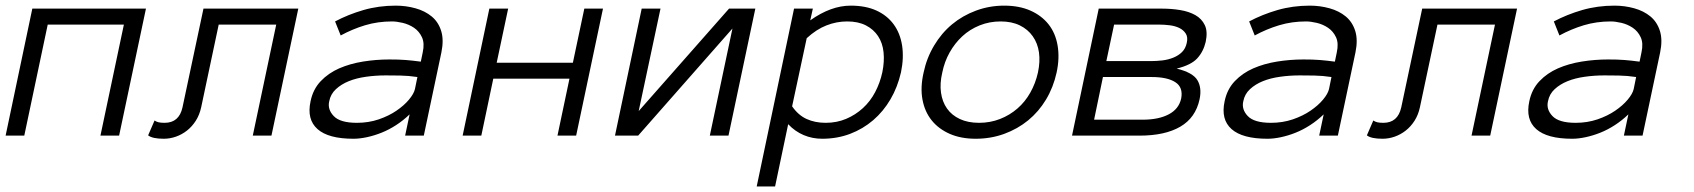

<svg xmlns="http://www.w3.org/2000/svg" viewBox="-44 -486 6069 688"><path d="M382.8 0H315.9L399.9 -397.9H127L43 0H-23.9L71.8 -455.1H479Z M1024.9 -455.1 928.7 0H861.8L945.8 -397.9H739.7L676.8 -101.1Q670.9 -74.2 657.5 -53.2Q644 -32.2 626 -18.1Q607.9 -3.9 586.4 3.7Q564.9 11.2 543 11.2Q502 11.2 486.8 -1L509.8 -54.2Q516.1 -49.8 523.9 -47.9Q531.7 -45.9 545.9 -45.9Q597.7 -45.9 609.9 -101.1L685.1 -455.1Z M1068.8 -123Q1077.6 -166 1105.2 -195.1Q1132.8 -224.1 1171.4 -241Q1210 -257.8 1256.8 -265.4Q1303.7 -272.9 1350.6 -272.9Q1368.7 -272.9 1382.8 -272.5Q1397 -272 1409.9 -271Q1422.9 -270 1435.3 -268.6Q1447.8 -267.1 1463.9 -265.1L1470.7 -297.9Q1478 -331.1 1468 -352.5Q1458 -374 1439.5 -386.5Q1420.9 -398.9 1398.9 -404.1Q1377 -409.2 1360.8 -409.2Q1309.6 -409.2 1264.2 -395.5Q1218.8 -381.8 1176.8 -358.9L1156.7 -409.2Q1203.6 -434.1 1258.3 -450Q1313 -465.8 1374 -465.8Q1410.6 -465.8 1444.8 -456.3Q1479 -446.8 1502.9 -427Q1526.9 -407.2 1536.9 -375Q1546.9 -342.8 1537.6 -297.9L1474.6 0H1407.7L1423.8 -76.2Q1400.9 -54.2 1375.2 -37.6Q1349.6 -21 1323.2 -10.5Q1296.9 0 1270.8 5.6Q1244.6 11.2 1222.7 11.2Q1132.8 11.2 1093.8 -23.4Q1054.7 -58.1 1068.8 -123ZM1234.9 -45.9Q1276.9 -45.9 1313.2 -58.3Q1349.6 -70.8 1376.7 -89.4Q1403.8 -107.9 1421.4 -128.9Q1439 -149.9 1442.9 -167L1451.7 -210Q1419.9 -214.8 1389.9 -215.3Q1359.9 -215.8 1337.9 -215.8Q1301.8 -215.8 1267.3 -210.9Q1232.9 -206.1 1205.8 -195.1Q1178.7 -184.1 1159.7 -166.5Q1140.6 -148.9 1135.7 -123Q1128.9 -94.2 1151.9 -70.1Q1174.8 -45.9 1234.9 -45.9Z M2020.5 0H1953.6L1996.6 -204.1H1723.6L1680.7 0H1613.8L1709.5 -455.1H1776.9L1735.8 -261.2H2008.8L2049.8 -455.1H2116.7Z M2255.4 -455.1H2322.8L2244.6 -87.9L2568.4 -455.1H2662.6L2566.4 0H2499.5L2580.6 -383.8L2242.7 0H2159.7Z M3184.6 -227.1Q3172.4 -173.8 3147 -130.4Q3121.6 -86.9 3085 -55.4Q3048.3 -23.9 3002 -6.3Q2955.6 11.2 2902.3 11.2Q2866.7 11.2 2835.7 -2Q2804.7 -15.1 2780.3 -41L2733.4 182.1H2667.5L2801.3 -455.1H2868.7L2859.4 -413.1Q2933.6 -465.8 3004.4 -465.8Q3057.6 -465.8 3095.9 -448.5Q3134.3 -431.2 3158 -399.2Q3181.6 -367.2 3188.5 -323Q3195.3 -278.8 3184.6 -227.1ZM3117.7 -227.1Q3125.5 -265.1 3122.1 -298.6Q3118.7 -332 3102.5 -356.4Q3086.4 -380.9 3058.8 -395Q3031.2 -409.2 2991.7 -409.2Q2953.6 -409.2 2917.5 -395Q2881.3 -380.9 2846.7 -349.1L2794.4 -105Q2816.4 -73.2 2846.4 -59.6Q2876.5 -45.9 2914.6 -45.9Q2954.6 -45.9 2988 -60.1Q3021.5 -74.2 3048.1 -98.6Q3074.7 -123 3092 -156Q3109.4 -189 3117.7 -227.1Z M3742.2 -226.1Q3730.5 -172.9 3704.3 -129.4Q3678.2 -85.9 3640.4 -54.9Q3602.5 -23.9 3554.4 -6.3Q3506.3 11.2 3452.1 11.2Q3399.4 11.2 3359.4 -6.3Q3319.3 -23.9 3294.4 -54.9Q3269.5 -85.9 3261.5 -129.4Q3253.4 -172.9 3265.6 -226.1Q3276.4 -277.8 3303 -322.5Q3329.6 -367.2 3367.4 -398.7Q3405.3 -430.2 3453.4 -448Q3501.5 -465.8 3554.2 -465.8Q3608.4 -465.8 3648.4 -448Q3688.5 -430.2 3713.4 -398.7Q3738.3 -367.2 3745.8 -322.5Q3753.4 -277.8 3742.2 -226.1ZM3675.3 -226.1Q3683.6 -265.1 3679 -298.1Q3674.3 -331.1 3656.7 -356Q3639.2 -380.9 3610.4 -395Q3581.5 -409.2 3541.5 -409.2Q3501.5 -409.2 3466.3 -395Q3431.2 -380.9 3404.3 -356Q3377.4 -331.1 3358.9 -298.1Q3340.3 -265.1 3332.5 -226.1Q3323.2 -187 3327.9 -154.1Q3332.5 -121.1 3349.4 -97.2Q3366.2 -73.2 3395.3 -59.6Q3424.3 -45.9 3464.4 -45.9Q3504.4 -45.9 3539.3 -59.6Q3574.2 -73.2 3601.8 -97.2Q3629.4 -121.1 3647.9 -154.1Q3666.5 -187 3675.3 -226.1Z M4254.4 -129.9Q4240.2 -64 4185.3 -32Q4130.4 0 4039.1 0H3797.4L3893.1 -455.1H4120.1Q4153.3 -455.1 4184.8 -450Q4216.3 -444.8 4239.3 -431.9Q4262.2 -418.9 4273.2 -396Q4284.2 -373 4276.4 -335.9Q4268.1 -300.8 4246.1 -276.9Q4224.1 -252.9 4172.4 -240.2Q4230.5 -226.1 4246.8 -198.5Q4263.2 -170.9 4254.4 -129.9ZM4208.5 -332Q4213.4 -353 4204.8 -366Q4196.3 -378.9 4181.4 -386Q4166.5 -393.1 4147 -395.5Q4127.4 -397.9 4108.4 -397.9H3948.2L3920.4 -267.1H4080.1Q4100.1 -267.1 4121.1 -269.5Q4142.1 -272 4160.6 -279.5Q4179.2 -287.1 4191.7 -299.6Q4204.1 -312 4208.5 -332ZM4188.5 -132.8Q4196.3 -172.9 4167.7 -191.4Q4139.2 -210 4082.5 -210H3908.2L3876.5 -57.1H4050.3Q4107.4 -57.1 4143.8 -76.2Q4180.2 -95.2 4188.5 -132.8Z M4344.2 -123Q4353 -166 4380.6 -195.1Q4408.2 -224.1 4446.8 -241Q4485.4 -257.8 4532.2 -265.4Q4579.1 -272.9 4626 -272.9Q4644 -272.9 4658.2 -272.5Q4672.4 -272 4685.3 -271Q4698.2 -270 4710.7 -268.6Q4723.1 -267.1 4739.3 -265.1L4746.1 -297.9Q4753.4 -331.1 4743.4 -352.5Q4733.4 -374 4714.8 -386.5Q4696.3 -398.9 4674.3 -404.1Q4652.3 -409.2 4636.2 -409.2Q4585 -409.2 4539.6 -395.5Q4494.1 -381.8 4452.1 -358.9L4432.1 -409.2Q4479 -434.1 4533.7 -450Q4588.4 -465.8 4649.4 -465.8Q4686 -465.8 4720.2 -456.3Q4754.4 -446.8 4778.3 -427Q4802.2 -407.2 4812.3 -375Q4822.3 -342.8 4813 -297.9L4750 0H4683.1L4699.2 -76.2Q4676.3 -54.2 4650.6 -37.6Q4625 -21 4598.6 -10.5Q4572.3 0 4546.1 5.6Q4520 11.2 4498 11.2Q4408.2 11.2 4369.1 -23.4Q4330.1 -58.1 4344.2 -123ZM4510.3 -45.9Q4552.2 -45.9 4588.6 -58.3Q4625 -70.8 4652.1 -89.4Q4679.2 -107.9 4696.8 -128.9Q4714.4 -149.9 4718.3 -167L4727.1 -210Q4695.3 -214.8 4665.3 -215.3Q4635.3 -215.8 4613.3 -215.8Q4577.1 -215.8 4542.7 -210.9Q4508.3 -206.1 4481.2 -195.1Q4454.1 -184.1 4435.1 -166.5Q4416 -148.9 4411.1 -123Q4404.3 -94.2 4427.2 -70.1Q4450.2 -45.9 4510.3 -45.9Z M5392.1 -455.1 5295.9 0H5229L5313 -397.9H5106.9L5043.9 -101.1Q5038.1 -74.2 5024.7 -53.2Q5011.2 -32.2 4993.2 -18.1Q4975.1 -3.9 4953.6 3.7Q4932.1 11.2 4910.2 11.2Q4869.1 11.2 4854 -1L4877 -54.2Q4883.3 -49.8 4891.1 -47.9Q4898.9 -45.9 4913.1 -45.9Q4964.8 -45.9 4977.1 -101.1L5052.2 -455.1Z M5436 -123Q5444.8 -166 5472.4 -195.1Q5500 -224.1 5538.6 -241Q5577.1 -257.8 5624 -265.4Q5670.9 -272.9 5717.8 -272.9Q5735.8 -272.9 5750 -272.5Q5764.2 -272 5777.1 -271Q5790 -270 5802.5 -268.6Q5814.9 -267.1 5831.1 -265.1L5837.9 -297.9Q5845.2 -331.1 5835.2 -352.5Q5825.2 -374 5806.6 -386.5Q5788.1 -398.9 5766.1 -404.1Q5744.1 -409.2 5728 -409.2Q5676.8 -409.2 5631.3 -395.5Q5585.9 -381.8 5543.9 -358.9L5523.9 -409.2Q5570.8 -434.1 5625.5 -450Q5680.2 -465.8 5741.2 -465.8Q5777.8 -465.8 5812 -456.3Q5846.2 -446.8 5870.1 -427Q5894 -407.2 5904.1 -375Q5914.1 -342.8 5904.8 -297.9L5841.8 0H5774.9L5791 -76.2Q5768.1 -54.2 5742.4 -37.6Q5716.8 -21 5690.4 -10.5Q5664.1 0 5637.9 5.6Q5611.8 11.2 5589.8 11.2Q5500 11.2 5460.9 -23.4Q5421.9 -58.1 5436 -123ZM5602.1 -45.9Q5644 -45.9 5680.4 -58.3Q5716.8 -70.8 5743.9 -89.4Q5771 -107.9 5788.6 -128.9Q5806.2 -149.9 5810.1 -167L5818.8 -210Q5787.1 -214.8 5757.1 -215.3Q5727.1 -215.8 5705.1 -215.8Q5668.9 -215.8 5634.5 -210.9Q5600.1 -206.1 5573 -195.1Q5545.9 -184.1 5526.9 -166.5Q5507.8 -148.9 5502.9 -123Q5496.1 -94.2 5519 -70.1Q5542 -45.9 5602.1 -45.9Z"/></svg>

Font: Anonymous Pro
Style: Italic
Weight: 400
Italic angle: -12°
Monospace: yes
Designer: Mark Simonson
Version: Version 1.003